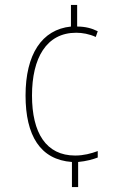

<svg xmlns="http://www.w3.org/2000/svg" viewBox="-20 -744 499 774"><path d="M291 -637V-724H266V-637C148 -625 83 -524 83 -359C83 -198 142 -100 270 -91V10H295V-91C328 -94 356 -102 374 -109V-135C347 -125 317 -117 283 -117C166 -117 109 -208 109 -359C109 -510 167 -612 287 -612C312 -612 340 -607 366 -595L374 -618C350 -630 324 -637 291 -637Z"/></svg>

Font: Noto Sans Gujarati UI Condensed Thin
Style: Regular
Weight: 100
Width: 3
Designer: Jelle Bosma - Monotype Design Team, Universal Thirst
Foundry: Monotype Imaging Inc.
Version: Version 2.106